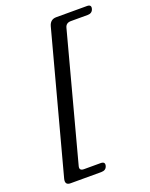

<svg xmlns="http://www.w3.org/2000/svg" viewBox="-160 -831 816 1042"><g transform="rotate(-20 248.0 -310.0)"><path d="M330 -674 136 53.5Q129 79.5 157 79.5H253.5Q280 79.5 274 103Q267.5 126.5 240 126.5H62.5Q29 126.5 38.5 90.5L253 -711Q263 -747 297.5 -747H475Q501.5 -747 495 -723.5Q488.5 -700 461.5 -700H365Q336.5 -700 330 -674Z"/></g></svg>

Font: Fraunces 9pt Soft
Style: Italic
Weight: 400
Italic angle: -16°
Version: Version 1.000;[0bf87f6ff]